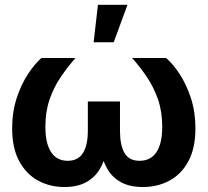

<svg xmlns="http://www.w3.org/2000/svg" viewBox="-20 -751 842 779"><path d="M241.2 7.8Q182.6 7.8 134.5 -18.3Q86.4 -44.4 57.9 -97.2Q29.3 -149.9 29.3 -230.5Q29.3 -297.4 47.9 -353.5Q66.4 -409.7 94 -451.2Q121.6 -492.7 147.9 -515.6H286.1Q254.4 -479.5 226.3 -438.2Q198.2 -397 181.2 -347.4Q164.1 -297.9 164.1 -236.3Q164.1 -169.9 187 -134.3Q210 -98.6 254.9 -98.6Q296.4 -98.6 316.4 -129.9Q336.4 -161.1 336.4 -221.2V-339.4H466.8V-221.2Q466.8 -161.1 485.4 -129.9Q503.9 -98.6 545.9 -98.6Q591.8 -98.6 615 -134Q638.2 -169.4 638.2 -236.3Q638.2 -298.3 621.1 -347.7Q604 -397 576.2 -438.2Q548.3 -479.5 516.1 -515.6H653.8Q681.2 -492.7 708.5 -451.2Q735.8 -409.7 754.4 -353.5Q772.9 -297.4 772.9 -230.5Q772.9 -149.9 744.4 -96.9Q715.8 -43.9 667.5 -18.1Q619.1 7.8 559.6 7.8Q506.3 7.8 470.9 -11.7Q435.5 -31.2 416 -64.9Q396.5 -98.6 388.7 -140.1H411.6Q404.8 -97.7 384.5 -64.2Q364.3 -30.8 329.1 -11.5Q293.9 7.8 241.2 7.8ZM359.9 -579.6 377.4 -731.4H497.1L441.4 -579.6Z"/></svg>

Font: Inter Cardless Display
Style: Bold
Weight: 700
Designer: Rasmus Andersson
Foundry: rsms
Version: Version 4.001;git-9221beed3